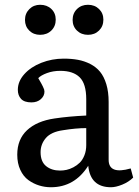

<svg xmlns="http://www.w3.org/2000/svg" viewBox="-20 -765 579 799"><path d="M147 -620.1Q119.6 -620.1 101.8 -637.7Q84 -655.3 84 -682.1Q84 -709 102.1 -727.1Q120.1 -745.1 147 -745.1Q175.3 -745.1 193.6 -727.8Q211.9 -710.4 211.9 -683.1Q211.9 -655.8 193.6 -637.9Q175.3 -620.1 147 -620.1ZM282.2 -682.1Q282.2 -709.5 300.3 -727.3Q318.4 -745.1 346.2 -745.1Q374 -745.1 392.1 -727.5Q410.2 -710 410.2 -683.1Q410.2 -655.8 392.1 -637.9Q374 -620.1 346.2 -620.1Q318.4 -620.1 300.3 -637.7Q282.2 -655.3 282.2 -682.1ZM191.9 14.2Q166.5 14.2 142.8 6.8Q119.1 -0.5 98.1 -15.6Q77.1 -30.8 64.5 -58.1Q51.8 -85.4 51.8 -121.1Q51.8 -185.1 92.5 -223.1Q133.3 -261.2 207 -272Q266.1 -280.8 338.9 -284.2V-352.1Q338.9 -416.5 311.5 -443.4Q284.2 -470.2 231 -470.2Q200.7 -470.2 175.5 -460.9Q150.4 -451.7 139.2 -439.9Q140.1 -438 145.3 -429.2Q150.4 -420.4 152.6 -416.3Q154.8 -412.1 158.4 -405Q162.1 -397.9 163.6 -392.8Q165 -387.7 165 -383.8Q165 -365.7 149.9 -352.3Q134.8 -338.9 110.8 -338.9Q81.1 -338.9 67.6 -353.5Q54.2 -368.2 54.2 -391.1Q54.2 -426.3 81.1 -456.3Q107.9 -486.3 152.1 -503.7Q196.3 -521 245.1 -521Q277.8 -521 304.4 -516.1Q331.1 -511.2 355.5 -498.8Q379.9 -486.3 396.2 -466.6Q412.6 -446.8 422.4 -414.8Q432.1 -382.8 432.1 -340.8V-100.1Q432.1 -37.6 523.9 -64L534.2 -25.9Q515.1 -7.3 488.5 3.4Q461.9 14.2 441.9 14.2Q356 14.2 347.2 -75.2Q290.5 14.2 191.9 14.2ZM230 -55.2Q243.2 -55.2 256.8 -58.1Q270.5 -61 285.4 -68.8Q300.3 -76.7 312 -88.1Q323.7 -99.6 331.3 -118.7Q338.9 -137.7 338.9 -161.1V-231.9Q295.9 -231.9 242.2 -223.1Q192.9 -216.3 170.9 -190.7Q148.9 -165 148.9 -131.8Q148.9 -92.3 171.9 -73.7Q194.8 -55.2 230 -55.2Z"/></svg>

Font: Literata Book
Style: Regular
Weight: 400
Designer: Latin by Veronika Burian and Jose Scaglione. Greek by Irene Vlachou. Cyrillic by Vera Evstafieva
Foundry: TypeTogether
Version: Version 2.003;PS 002.003;hotconv 1.0.88;makeotf.lib2.5.64775